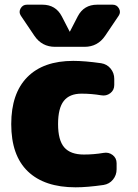

<svg xmlns="http://www.w3.org/2000/svg" viewBox="-20 -790 590 820"><path d="M422 -137Q444 -141 461 -128Q478 -115 478 -93V-67Q478 -42 462.5 -23Q447 -4 422 0Q352 10 303 10Q170 10 99 -58Q28 -126 28 -260Q28 -391 96.5 -460.5Q165 -530 293 -530Q342 -530 412 -520Q437 -516 452.5 -497Q468 -478 468 -453V-427Q468 -405 451 -392Q434 -379 412 -383Q371 -390 328 -390Q277 -390 252.5 -359Q228 -328 228 -260Q228 -191 254.5 -160.5Q281 -130 338 -130Q381 -130 422 -137ZM461 -770Q479 -770 488 -754Q497 -738 487 -723L429 -637Q397 -590 341 -590H215Q159 -590 127 -637L69 -723Q59 -738 68 -754Q77 -770 95 -770H161Q218 -770 244 -720L277 -656Q277 -655 278 -655Q279 -655 279 -656L312 -720Q338 -770 395 -770Z"/></svg>

Font: Rounded Mplus 1c Black
Style: Regular
Weight: 900
Version: Version 1.059.20150529